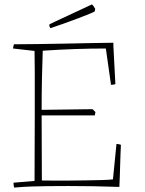

<svg xmlns="http://www.w3.org/2000/svg" viewBox="-20 -840 654 867"><path d="M44 7Q41 -2 41 -15L136 -23Q136 -100 136.5 -175Q137 -250 137 -326Q137 -366 137 -415.5Q137 -465 137 -515.5Q137 -566 136 -610L39 -621Q39 -626 40.5 -630.5Q42 -635 43 -640Q87 -640 146.5 -641Q206 -642 270.5 -643Q335 -644 393 -645.5Q451 -647 492 -647V-633L501 -460Q492 -457 481 -457L480 -466L458 -621Q390 -621 318 -618.5Q246 -616 173 -611Q171 -560 169.5 -488.5Q168 -417 168 -344L398 -347L411 -334L408 -319H168L169 -25Q184 -25 216 -24.5Q248 -24 288 -24.5Q328 -25 368.5 -25.5Q409 -26 441.5 -27Q474 -28 490 -30L506 -190Q516 -190 526 -186L524 -140L521 -44L519 4Q462 2 403.5 1Q345 0 289 0Q233 0 196 0.5Q159 1 125 2Q91 3 44 7ZM208 -713Q203 -718 203 -723V-730L234 -745L380 -813L395 -820Q402 -815 410 -800L408 -789Q407 -787 385.5 -778Q364 -769 332 -757Q300 -745 266.5 -733Q233 -721 208 -713Z"/></svg>

Font: Labrada ExtraLight
Style: Regular
Weight: 200
Designer: Mercedes Jáuregui
Foundry: Omnibus-Type Team
Version: Version 1.000; ttfautohint (v1.8.4.7-5d5b)